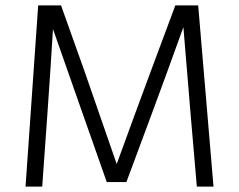

<svg xmlns="http://www.w3.org/2000/svg" viewBox="-20 -694 888 714"><path d="M137 0H75L122 -674H207L295 -427L414 -84Q483 -274 540 -427L632 -674H717L774 0H712L689 -267L662 -593Q602 -426 543 -267L450 -17H377L289 -267L177 -586Q168 -435 156 -267Z"/></svg>

Font: Hind Madurai Light
Style: Regular
Weight: 300
Designer: Jyotish Sonowal
Foundry: Indian Type Foundry
Version: Version 1.001;PS 1.0;hotconv 1.0.86;makeotf.lib2.5.63406; tt